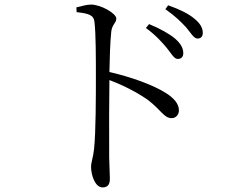

<svg xmlns="http://www.w3.org/2000/svg" viewBox="-20 -774 1040 837"><path d="M314 -721C367 -715 389 -709 392 -677C398 -627 398 -518 398 -438C398 -362 398 -198 390 -124C386 -86 377 -68 377 -46C377 -12 394 43 427 43C449 43 459 31 459 5C459 -12 457 -42 456 -86C455 -192 456 -356 457 -425C525 -399 579 -370 624 -339C684 -293 695 -259 728 -259C749 -259 760 -276 760 -293C760 -324 734 -349 704 -368C649 -403 554 -438 457 -460C458 -515 460 -588 465 -636C469 -669 487 -673 487 -693C487 -716 419 -754 377 -754C358 -754 339 -748 313 -742ZM616 -652C660 -620 686 -590 707 -565C728 -539 739 -517 755 -517C770 -517 779 -526 779 -542C779 -563 769 -583 744 -605C718 -627 680 -648 630 -669ZM701 -734C745 -703 769 -679 792 -654C813 -629 825 -606 841 -606C855 -606 864 -614 864 -631C864 -652 853 -672 827 -693C802 -714 764 -733 713 -751Z"/></svg>

Font: Source Han Serif AKR9
Style: Regular
Weight: 400
Designer: Ryoko NISHIZUKA 西塚涼子 (kana & ideographs); Frank Grießhammer (Latin, Greek & Cyrillic); Sandoll Communications 산돌커뮤니케이션, 
Foundry: Adobe Systems Incorporated
Version: Version 1.005;hotconv 1.0.107;makeotfexe 2.5.65593